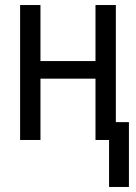

<svg xmlns="http://www.w3.org/2000/svg" viewBox="-20 -557 540 764"><path d="M414 187H493V-71H441V-537H360V-314H141V-537H60V0H141V-244H360V0H414Z"/></svg>

Font: Noto Sans Mono ExtraCondensed
Style: Regular
Weight: 400
Width: 2
Designer: Monotype Design Team
Foundry: Monotype Imaging Inc.
Version: Version 2.014